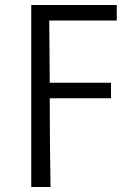

<svg xmlns="http://www.w3.org/2000/svg" viewBox="-20 -551 522 768"><path d="M105 -531H447V-469H177L179 -220H424V-158H179Q179 7 182 197H105Z"/></svg>

Font: Nebula Sans Book
Style: Regular
Weight: 400
Designer: Paul D. Hunt for Adobe (as Source Sans)
Foundry: Nebula Entertainment & Broadcasting LLC
Version: Version 1.010